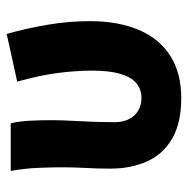

<svg xmlns="http://www.w3.org/2000/svg" viewBox="-14 -534 560 572"><g transform="rotate(-90 266.0 -248.0)"><path d="M259.8 12Q185.9 12 139.4 -14.9Q92.8 -41.8 71.2 -89.8Q49.6 -137.9 49.6 -199.6Q49.6 -236.2 51.6 -272Q53.6 -307.7 53.6 -343.5Q53.6 -373.3 51.9 -414.3Q50.2 -455.2 42.7 -496.1H184.7Q190.6 -471.1 192.3 -439.9Q194 -408.6 194 -373.6Q194 -342.8 191 -289.8Q188 -236.8 188 -187.4Q188 -160.9 197.7 -142.8Q207.3 -124.7 223.5 -115.7Q239.8 -106.6 260.1 -106.6Q286.5 -106.6 304.6 -122.2Q322.7 -137.8 332.2 -170.1Q341.6 -202.3 341.6 -253.1Q341.6 -301.1 334.6 -355.5Q327.6 -409.9 308.8 -476.7L450.9 -508.1Q467.8 -448.7 478.4 -385.5Q489 -322.4 489 -260.3Q489 -176 463 -114.7Q437 -53.4 385.7 -20.7Q334.5 12 259.8 12Z"/></g></svg>

Font: Source Sans 3 VF
Style: Regular
Weight: 200
Designer: Paul D. Hunt
Foundry: Adobe
Version: Version 3.046;hotconv 1.0.118;makeotfexe 2.5.65603